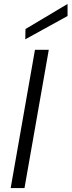

<svg xmlns="http://www.w3.org/2000/svg" viewBox="-20 -952 362 972"><path d="M34 0 157 -700H227L104 0ZM108 -753 109 -805 322 -932V-871Z"/></svg>

Font: DM Sans 17pt Light
Style: Italic
Weight: 300
Italic angle: -10°
Version: Version 4.004;gftools[0.9.30]